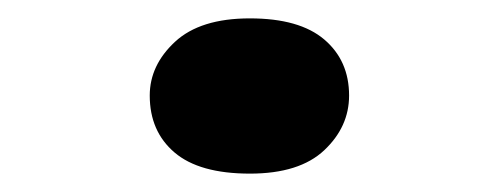

<svg xmlns="http://www.w3.org/2000/svg" viewBox="-20 -178 543 209"><path d="M252 11Q197 11 170 -12Q143 -35 143 -74Q143 -107 170.5 -132.5Q198 -158 252 -158Q306 -158 333 -135Q360 -112 360 -74Q360 -40 333 -14.5Q306 11 252 11Z"/></svg>

Font: Lexend Tera SemiBold
Style: Regular
Weight: 600
Version: Version 1.007